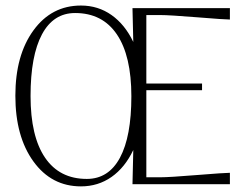

<svg xmlns="http://www.w3.org/2000/svg" viewBox="-20 -662 887 690"><path d="M456.1 -632.8H806.2V-591.8Q787.6 -591.8 688 -599.9Q588.4 -607.9 556.2 -607.9H505.9V-361.8H706.1V-337.9H505.9V-24.9H556.2Q588.4 -24.9 688 -33Q787.6 -41 806.2 -41V0H456.1L459 -123Q429.2 -60.1 380.9 -26.1Q332.5 7.8 271 7.8Q165 7.8 100.1 -81.8Q35.2 -171.4 35.2 -317.9Q35.2 -463.4 100.1 -552.7Q165 -642.1 271 -642.1Q332.5 -642.1 380.9 -607.9Q429.2 -573.7 459 -511.2ZM250 -615.2Q171.9 -615.2 130.9 -538.6Q89.8 -461.9 89.8 -316.9Q89.8 -171.9 141.8 -95.5Q193.8 -19 292 -19Q370.1 -19 411.1 -95.2Q452.1 -171.4 452.1 -315.9Q452.1 -461.4 400.1 -538.3Q348.1 -615.2 250 -615.2Z"/></svg>

Font: Resagokr
Style: Light
Weight: 300
Designer: gluk
Foundry: gluk
Version: Version 0.95